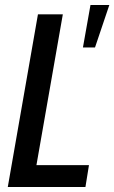

<svg xmlns="http://www.w3.org/2000/svg" viewBox="-20 -744 455 764"><path d="M11 0 131 -687H230L125 -87H334L320 0ZM310 -555 340 -724H415L358 -555Z"/></svg>

Font: Archivo ExtraCondensed Medium
Style: Italic
Weight: 500
Width: 2
Italic angle: -10°
Designer: Hector Gatti
Foundry: Omnibus-Type
Version: Version 2.001